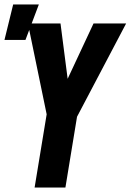

<svg xmlns="http://www.w3.org/2000/svg" viewBox="-30 -840 585 860"><path d="M125 0 179 -328 95 -735H241L273 -487L389 -735H535L315 -317L263 0ZM-10 -661 29 -820H144L84 -661Z"/></svg>

Font: Iosevka Heavy
Style: Italic
Weight: 900
Italic angle: -9°
Monospace: yes
Designer: Belleve Invis
Foundry: Belleve Invis
Version: Version 32.5.0; ttfautohint (v1.8.4)